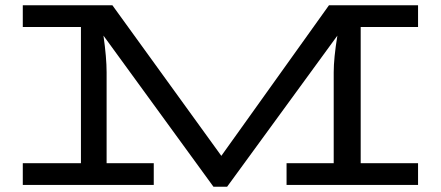

<svg xmlns="http://www.w3.org/2000/svg" viewBox="-20 -706 1684 733"><path d="M1357 -603V-83H1576V0H1074V-83H1254V-430Q1254 -484 1268 -570L847 7H795L375 -570Q387 -486 387 -430V-83H567V0H67V-83H289V-603H67V-686H409L825 -111L1236 -686H1576V-603Z"/></svg>

Font: BioRhyme Expanded
Style: Regular
Weight: 400
Width: 7
Designer: Aoife Mooney
Foundry: Aoife Mooney Type
Version: Version 1.001